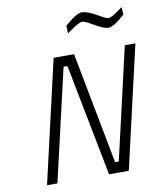

<svg xmlns="http://www.w3.org/2000/svg" viewBox="-98 -995 900 1073"><g transform="rotate(-10 352.5 -459.0)"><path d="M571 -807C593 -807 625 -826.7 667 -866L664 -908L648 -896C616 -872 593.3 -860 580 -860C573.3 -860 553.3 -869.7 520 -889C486.7 -908.3 459.8 -918 439.5 -918C419.2 -918 386.7 -898.3 342 -859L344 -815L362 -828C397.3 -853.3 421.3 -866 434 -866C442 -866 463 -856.2 497 -836.5C531 -816.8 555.7 -807 571 -807ZM81 0H140L287 -636H309L433 0H545L705 -695H645L499 -61H478L357 -695H241Z"/></g></svg>

Font: Titillium Web
Style: Light Italic
Weight: 300
Italic angle: -13°
Version: Version 1.001;PS 57.000;hotconv 1.0.70;makeotf.lib2.5.55311